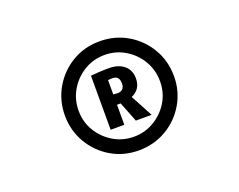

<svg xmlns="http://www.w3.org/2000/svg" viewBox="-69 -838 738 594"><g transform="rotate(-20 300.0 -541.5)"><path d="M300 -362Q250 -362 209.5 -386Q169 -410 145 -451Q121 -492 121 -541Q121 -591 145 -632Q169 -673 209.5 -697Q250 -721 300 -721Q350 -721 391 -697Q432 -673 456 -632Q480 -591 480 -541Q480 -492 456 -451Q432 -410 391 -386Q350 -362 300 -362ZM300 -407Q337 -407 367.5 -425.5Q398 -444 416 -474Q434 -504 434 -541Q434 -578 416 -608.5Q398 -639 367.5 -657.5Q337 -676 300 -676Q263 -676 232.5 -657.5Q202 -639 184 -608.5Q166 -578 166 -541Q166 -504 184 -474Q202 -444 232.5 -425.5Q263 -407 300 -407ZM239 -452V-630Q249 -631 265.5 -632Q282 -633 299 -633Q330 -633 348.5 -617.5Q367 -602 367 -575Q367 -539 335 -525L374 -452H322L296 -518H284V-452ZM299 -551Q321 -552 321 -575Q321 -600 299 -600Q293 -600 289 -599.5Q285 -599 284 -599V-552Q285 -552 289 -551.5Q293 -551 299 -551Z"/></g></svg>

Font: Epunda Sans
Style: Bold
Weight: 700
Designer: Simon Atzbach
Foundry: typofactur
Version: Version 2.204; ttfautohint (v1.8.4.7-5d5b)